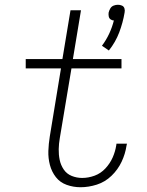

<svg xmlns="http://www.w3.org/2000/svg" viewBox="-20 -778 616 806"><path d="M437 -566Q465 -601 480.5 -642Q496 -683 503 -725Q505 -734 502.5 -742.5Q500 -751 492 -754.5Q484 -758 475 -758Q466 -758 457 -754.5Q448 -751 443 -742.5Q438 -734 436 -725Q435 -717 436.5 -709Q438 -701 444.5 -696.5Q451 -692 458 -692Q451 -664 438.5 -637Q426 -610 408 -586ZM318 8Q352 8 386.5 -3Q421 -14 448 -40Q475 -66 490.5 -99Q506 -132 511 -166L513 -175H469Q469 -171 468 -168Q464 -142 453 -117Q442 -92 422.5 -71Q403 -50 377 -40.5Q351 -31 325 -31Q302 -31 281 -39.5Q260 -48 247.5 -66.5Q235 -85 230.5 -107Q226 -129 226.5 -152Q227 -175 231 -198L280 -491H490V-530H286L320 -735H276L242 -530H88V-491H236L189 -205Q184 -174 183 -144Q182 -114 189.5 -85.5Q197 -57 214.5 -34.5Q232 -12 260 -2Q288 8 318 8Z"/></svg>

Font: Iosevka Sparkle XLtObl
Style: Regular
Weight: 200
Italic angle: -9°
Designer: Belleve Invis
Foundry: Belleve Invis
Version: Version 4.5.0; ttfautohint (v1.8.3)